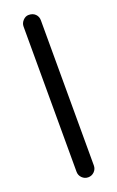

<svg xmlns="http://www.w3.org/2000/svg" viewBox="-138 -715 466 763"><g transform="rotate(-20 95.5 -333.0)"><path d="M95.7 10.3Q80.6 10.3 69.8 -0.5Q59.1 -11.2 59.1 -26.4V-26.9L58.6 -640.1V-640.6Q58.6 -654.8 69.1 -666Q79.6 -677.2 92.8 -677.2Q110.8 -677.2 121.3 -666.7Q131.8 -656.2 131.8 -640.6V-640.1L132.3 -26.9V-26.4Q132.3 -11.2 121.6 -0.5Q110.8 10.3 95.7 10.3Z"/></g></svg>

Font: Manjari
Style: Regular
Weight: 400
Designer: Santhosh Thottingal <santhosh.thottingal@gmail.com>
Foundry: SMC
Version: Version 2.000